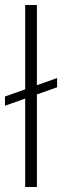

<svg xmlns="http://www.w3.org/2000/svg" viewBox="-20 -750 249 770"><path d="M0 -326V-363L209 -437V-400ZM81 0V-730H128V0Z"/></svg>

Font: MuseoModerno Thin ExtraLight
Style: Regular
Weight: 250
Version: Version 1.002